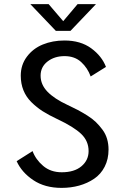

<svg xmlns="http://www.w3.org/2000/svg" viewBox="-20 -903 610 934"><path d="M447 -883 323 -753H251.5L127.5 -883H216.5L287.5 -800L357.5 -883ZM279.5 11Q198 11 141.8 -26.8Q85.5 -64.5 61 -119L138.5 -168Q153.5 -127 190 -96Q226.5 -65 280.5 -65Q341.5 -65 376.2 -94.2Q411 -123.5 411 -168Q411 -217 375 -251.5Q339 -286 257 -324.5Q216.5 -343.5 187.2 -362.2Q158 -381 132.5 -406.2Q107 -431.5 94 -463.8Q81 -496 81 -535Q81 -587.5 110.8 -627.2Q140.5 -667 188.2 -686.5Q236 -706 293.5 -706Q372 -706 423.8 -668Q475.5 -630 495.5 -577.5L421 -531Q406.5 -572 375 -601Q343.5 -630 294 -630Q245 -630 211.2 -603.8Q177.5 -577.5 177.5 -535Q177.5 -491.5 210.8 -457Q244 -422.5 308.5 -392.5Q337.5 -379 358.8 -367.8Q380 -356.5 404.8 -341Q429.5 -325.5 446.5 -309Q463.5 -292.5 478.5 -272.2Q493.5 -252 500.8 -227.5Q508 -203 508 -175.5Q508 -128.5 489.2 -92Q470.5 -55.5 438 -33.5Q405.5 -11.5 365.2 -0.2Q325 11 279.5 11Z"/></svg>

Font: League Mono Narrow
Style: Regular
Weight: 400
Width: 3
Designer: Tyler Finck
Foundry: The League of Moveable Type / Tyler Finck
Version: Version 2.210